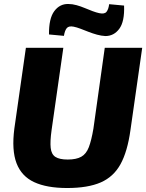

<svg xmlns="http://www.w3.org/2000/svg" viewBox="-20 -930 734 964"><path d="M694 -690 635 -277Q620 -169 585 -105.5Q550 -42 485.5 -14Q421 14 317 14Q215 14 151.5 -15.5Q88 -45 63 -110.5Q38 -176 52 -284L110 -690H298L239 -277Q231 -220 234.5 -187.5Q238 -155 258.5 -142Q279 -129 320 -129Q363 -129 388 -143Q413 -157 426 -191Q439 -225 449 -284L506 -690ZM323 -910Q343 -910 364.5 -904Q386 -898 406 -889.5Q426 -881 445 -874Q464 -867 478 -864Q505 -858 515 -871Q525 -884 528 -909L603 -902Q606 -822 579 -785.5Q552 -749 509 -749Q489 -750 467 -756Q445 -762 423.5 -770.5Q402 -779 383.5 -786Q365 -793 350 -796Q325 -801 315 -788.5Q305 -776 301 -750L226 -757Q225 -837 252.5 -874Q280 -911 323 -910Z"/></svg>

Font: Exo 2 ExtraBold
Style: Italic
Weight: 800
Italic angle: -8°
Designer: Natanael Gama
Foundry: Natanael Gama
Version: Version 2.010